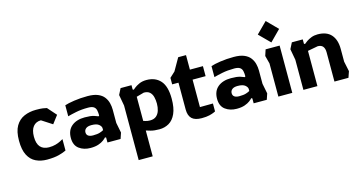

<svg xmlns="http://www.w3.org/2000/svg" viewBox="-95 -1173 3503 1852"><g transform="rotate(-15 1657.0 -246.5)"><path d="M245 10Q184 10 135 -13.5Q86 -37 58 -91Q30 -145 30 -236Q30 -329 61.5 -382.5Q93 -436 146.5 -459Q200 -482 265 -482Q311 -482 333.5 -478.5Q356 -475 372 -471L450 -383L390 -304L285 -372Q235 -372 207 -337Q179 -302 179 -236Q179 -166 209 -133Q239 -100 295 -100Q332 -100 361.5 -108.5Q391 -117 411 -127.5Q431 -138 439 -143V-29Q414 -16 366.5 -3Q319 10 245 10Z M680 10Q613 10 566.5 -24.5Q520 -59 520 -132Q520 -209 569 -249.5Q618 -290 700 -290Q760 -290 791.5 -280Q823 -270 833 -265L840 -271Q840 -301 835 -324Q830 -347 812 -359.5Q794 -372 756 -372Q688 -372 634.5 -361Q581 -350 550 -341V-451Q581 -462 644 -471.5Q707 -481 780 -481Q842 -481 881.5 -464.5Q921 -448 942.5 -420Q964 -392 972.5 -358.5Q981 -325 981 -292V-159L1001 -58L981 1H850V-48L840 -53Q832 -43 812.5 -28Q793 -13 760.5 -1.5Q728 10 680 10ZM735 -101Q778 -101 802.5 -109Q827 -117 840 -125V-144Q840 -163 817.5 -182Q795 -201 744 -201Q706 -201 688 -186Q670 -171 670 -148Q670 -124 687 -112.5Q704 -101 735 -101Z M1097 243V-302L1077 -412L1108 -473H1217V-430L1227 -425Q1227 -425 1245 -440Q1263 -455 1294.5 -469.5Q1326 -484 1368 -484Q1457 -484 1507.5 -427Q1558 -370 1558 -247Q1558 -155 1532.5 -98.5Q1507 -42 1464 -17Q1421 8 1368 8Q1316 8 1282 -1.5Q1248 -11 1237 -15V243ZM1303 -98Q1342 -98 1365 -117.5Q1388 -137 1398 -169Q1408 -201 1408 -238Q1408 -274 1400 -305Q1392 -336 1371.5 -354.5Q1351 -373 1313 -373L1237 -352V-111Q1237 -111 1257.5 -104.5Q1278 -98 1303 -98Z M1791 10Q1723 10 1692 -20Q1661 -50 1661 -111V-379H1598V-444L1651 -493L1722 -617H1800V-472H1930V-372H1800V-98L1930 -99V-20Q1930 -20 1914 -12.5Q1898 -5 1867.5 2.5Q1837 10 1791 10Z M2140 10Q2073 10 2026.5 -24.5Q1980 -59 1980 -132Q1980 -209 2029 -249.5Q2078 -290 2160 -290Q2220 -290 2251.5 -280Q2283 -270 2293 -265L2300 -271Q2300 -301 2295 -324Q2290 -347 2272 -359.5Q2254 -372 2216 -372Q2148 -372 2094.5 -361Q2041 -350 2010 -341V-451Q2041 -462 2104 -471.5Q2167 -481 2240 -481Q2302 -481 2341.5 -464.5Q2381 -448 2402.5 -420Q2424 -392 2432.5 -358.5Q2441 -325 2441 -292V-159L2461 -58L2441 1H2310V-48L2300 -53Q2292 -43 2272.5 -28Q2253 -13 2220.5 -1.5Q2188 10 2140 10ZM2195 -101Q2238 -101 2262.5 -109Q2287 -117 2300 -125V-144Q2300 -163 2277.5 -182Q2255 -201 2204 -201Q2166 -201 2148 -186Q2130 -171 2130 -148Q2130 -124 2147 -112.5Q2164 -101 2195 -101Z M2627 -522 2520 -629 2627 -736 2733 -629ZM2557 0V-331L2536 -411L2556 -472H2696V0Z M2807 0V-301L2787 -411L2818 -472H2927V-429L2936 -423Q2947 -433 2966.5 -446.5Q2986 -460 3014 -471Q3042 -482 3077 -482Q3167 -482 3212 -431Q3257 -380 3257 -288V-161L3278 -61L3257 0H3117V-292Q3117 -330 3100.5 -350.5Q3084 -371 3049 -371L2947 -352V0Z"/></g></svg>

Font: Rowdies Light
Style: Regular
Weight: 300
Designer: Jaikishan Patel
Version: Version 1.000; ttfautohint (v1.8.3)